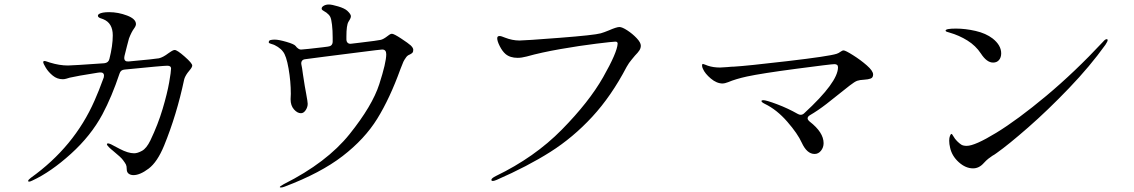

<svg xmlns="http://www.w3.org/2000/svg" viewBox="-20 -795 5040 853"><path d="M834 -504Q834 -497 825 -486Q816 -475 813 -471Q801 -454 798 -441Q765 -285 709 -148Q679 -75 640.5 -46Q602 -17 573 -17Q560 -17 551.5 -23.5Q543 -30 543 -44Q543 -57 539.5 -64Q536 -71 527 -83Q519 -95 481 -126Q473 -132 464 -141Q455 -150 455 -154Q455 -158 460 -158Q464 -158 473 -154Q475 -153 512 -133.5Q549 -114 576 -114Q591 -114 611 -125Q631 -136 648 -171Q682 -242 702.5 -311Q723 -380 731.5 -428.5Q740 -477 740 -491Q740 -503 723 -503Q704 -503 534 -486Q516 -485 511 -468Q477 -366 435 -287Q384 -192 295 -111.5Q206 -31 124 7Q114 12 109 12Q105 12 105 9Q105 4 117 -5Q310 -143 400 -348Q418 -388 441 -451Q442 -454 442 -459Q442 -467 437 -470.5Q432 -474 422 -473L414 -472Q319 -457 290 -450Q284 -448 275 -445.5Q266 -443 259 -443Q234 -443 214.5 -459Q195 -475 183.5 -494Q172 -513 172 -519Q172 -524 178 -524Q181 -524 188.5 -521.5Q196 -519 202 -517Q244 -504 282 -504Q300 -504 443 -514Q462 -516 466 -533Q481 -592 481 -638Q481 -693 438 -710L424 -715Q415 -719 415 -725Q415 -730 420 -733Q433 -741 465 -741Q505 -741 544.5 -726Q584 -711 584 -688Q584 -680 576 -669Q564 -653 553 -624L544 -590L533 -546Q532 -543 532 -538Q532 -520 552 -522Q672 -533 686 -536Q704 -540 729 -559Q732 -561 741 -567Q750 -573 756 -573Q767 -573 800.5 -543.5Q834 -514 834 -504Z M1816 -574Q1816 -565 1812.5 -561Q1809 -557 1801 -553Q1790 -549 1784 -540Q1776 -529 1772 -520.5Q1768 -512 1759 -488Q1712 -358 1656 -267.5Q1600 -177 1502 -101.5Q1404 -26 1245 34Q1235 38 1228 38Q1223 38 1223 36Q1223 33 1241 23Q1432 -73 1533 -199Q1634 -325 1665 -421Q1696 -517 1696 -554Q1696 -575 1678 -575Q1671 -575 1574 -562.5Q1477 -550 1420 -543L1336 -532Q1326 -531 1321.5 -524.5Q1317 -518 1319 -508Q1322 -496 1326 -464L1334 -413L1340 -380Q1347 -342 1347 -334Q1347 -319 1338 -305.5Q1329 -292 1317 -292Q1301 -292 1286 -309Q1271 -326 1271 -354L1272 -378Q1272 -433 1262 -490.5Q1252 -548 1237 -566Q1229 -577 1214.5 -586.5Q1200 -596 1188 -599Q1182 -601 1178 -602.5Q1174 -604 1174 -607Q1174 -615 1181.5 -617Q1189 -619 1201 -619Q1218 -619 1252.5 -609Q1287 -599 1293 -591L1294 -590Q1297 -585 1304.5 -579.5Q1312 -574 1320 -575Q1338 -576 1414 -585L1437 -588Q1457 -590 1458 -609V-628Q1458 -660 1455 -685Q1452 -711 1447 -720.5Q1442 -730 1430 -739Q1424 -743 1419.5 -745.5Q1415 -748 1412 -750.5Q1409 -753 1409 -757Q1409 -764 1418.5 -769.5Q1428 -775 1441 -775Q1454 -775 1482.5 -766.5Q1511 -758 1523 -747Q1539 -732 1539 -723Q1539 -716 1534 -708Q1529 -700 1528 -698Q1519 -683 1519 -633V-620Q1519 -610 1525 -604.5Q1531 -599 1542 -601L1576 -605Q1660 -615 1672 -618Q1684 -621 1702 -635Q1703 -636 1709.5 -640.5Q1716 -645 1721 -645Q1730 -645 1762 -624Q1794 -603 1805 -593Q1816 -582 1816 -574Z M2163 4Q2163 -3 2183 -13Q2355 -96 2476 -219Q2597 -342 2659.5 -452Q2722 -562 2724 -601Q2724 -610 2714 -610Q2703 -610 2629.5 -601Q2556 -592 2470 -577Q2384 -562 2320 -544Q2297 -538 2280 -538Q2246 -538 2226 -555Q2212 -567 2200.5 -589.5Q2189 -612 2189 -625Q2189 -635 2199 -635Q2207 -635 2223 -628Q2256 -615 2288 -615Q2311 -615 2466 -627Q2621 -639 2649 -647Q2663 -651 2685 -660Q2719 -675 2732 -675Q2744 -675 2767 -660Q2790 -645 2808.5 -625.5Q2827 -606 2827 -592Q2827 -581 2820.5 -571Q2814 -561 2801 -548Q2799 -545 2786.5 -530.5Q2774 -516 2764 -498Q2696 -368 2611 -276Q2526 -184 2425 -120Q2324 -56 2187 4Q2175 9 2170 9Q2163 9 2163 4Z M3859 -464Q3859 -450 3848 -446Q3837 -442 3820 -441Q3799 -440 3788 -436Q3777 -432 3755 -415Q3689 -362 3651.5 -333Q3614 -304 3578 -283Q3568 -277 3568 -269Q3568 -263 3577 -255Q3639 -207 3639 -159Q3639 -140 3627.5 -125.5Q3616 -111 3599 -111Q3565 -111 3542 -161Q3524 -201 3477.5 -254.5Q3431 -308 3377 -334Q3363 -341 3363 -346Q3363 -350 3371 -350Q3384 -350 3432 -332Q3480 -314 3524 -289Q3531 -285 3537 -285Q3546 -285 3553 -292Q3703 -430 3703 -496Q3703 -510 3687 -510Q3673 -510 3518 -489.5Q3363 -469 3298 -455Q3248 -444 3215 -430Q3199 -424 3191 -424Q3164 -424 3138 -446Q3112 -468 3103 -489Q3099 -497 3099 -504Q3099 -511 3103 -511Q3105 -511 3112 -508Q3119 -505 3125 -503Q3149 -495 3179 -495Q3188 -495 3212 -497Q3230 -499 3242 -499Q3295 -502 3479 -523.5Q3663 -545 3697 -556Q3706 -559 3714 -565Q3722 -571 3728 -571Q3736 -571 3769.5 -550Q3803 -529 3831 -504.5Q3859 -480 3859 -464Z M4338 -557Q4315 -592 4278 -615Q4241 -638 4199 -650Q4191 -652 4186 -654Q4181 -656 4181 -659Q4181 -668 4227 -668Q4269 -668 4314.5 -657.5Q4360 -647 4390 -624Q4428 -594 4428 -558Q4428 -540 4418.5 -528.5Q4409 -517 4392 -517Q4364 -517 4338 -557ZM4197 -170Q4197 -183 4200.5 -191.5Q4204 -200 4207 -200Q4210 -200 4216 -189Q4222 -178 4232 -168Q4242 -158 4250.5 -152.5Q4259 -147 4275 -147Q4311 -147 4406 -205Q4501 -263 4627.5 -368.5Q4754 -474 4881 -610Q4890 -621 4897 -621Q4901 -621 4901 -617Q4901 -611 4891 -596Q4823 -501 4729 -403Q4635 -305 4547.5 -228.5Q4460 -152 4409 -116Q4397 -107 4389 -103Q4380 -97 4371 -90Q4362 -83 4351 -71Q4330 -47 4303 -47Q4270 -47 4239.5 -74.5Q4209 -102 4201 -139Q4197 -155 4197 -170Z"/></svg>

Font: Shippori Mincho B1
Style: Regular
Weight: 400
Designer: FONTDASU
Foundry: FONTDASU / Google Inc. / but / Adobe
Version: Version 3.110; ttfautohint (v1.8.3)